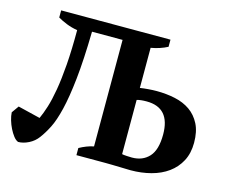

<svg xmlns="http://www.w3.org/2000/svg" viewBox="-106 -839 1175 989"><g transform="rotate(15 481.5 -344.0)"><path d="M373 0V-38Q391 -48 410 -55.5Q429 -63 449 -67V-635H286Q283 -483 272 -381.5Q261 -280 245 -214Q229 -148 209.5 -109.5Q190 -71 169 -43Q150 -17 121 -2.5Q92 12 65 12Q52 7 40 -8.5Q28 -24 18 -44Q8 -64 1.5 -86Q-5 -108 -6 -127L21 -165L140 -136Q153 -164 165.5 -203.5Q178 -243 188 -301Q198 -359 204 -438Q210 -517 210 -623Q179 -628 151.5 -639Q124 -650 104 -662V-700H687V-662Q668 -652 645.5 -644.5Q623 -637 599 -633V-419Q617 -422 642 -424Q667 -426 687 -426Q739 -426 785.5 -416Q832 -406 866.5 -382Q901 -358 921.5 -318Q942 -278 942 -218Q942 -162 920 -120.5Q898 -79 860 -51.5Q822 -24 771 -10.5Q720 3 662 3Q657 3 641.5 2.5Q626 2 605.5 1.5Q585 1 564 0.5Q543 0 528 0ZM651 -361Q618 -361 599 -355V-66Q607 -64 625 -63Q643 -62 652 -62Q709 -62 743 -99Q777 -136 777 -218Q777 -361 651 -361Z"/></g></svg>

Font: PT Serif
Style: Bold
Weight: 700
Designer: A.Korolkova, O.Umpeleva, V.Yefimov
Foundry: ParaType Ltd
Version: Version 1.000W OFL; ttfautohint (v1.6)